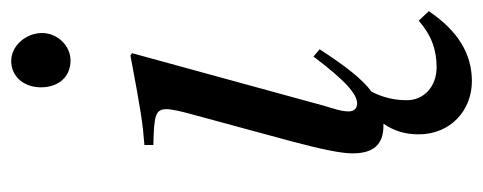

<svg xmlns="http://www.w3.org/2000/svg" viewBox="-280 -414 863 343"><g transform="rotate(-90 151.5 -242.5)"><path d="M102 11C89 30 83 50 83 74C83 131 126 169 178 169C227 169 268 144 303 92L286 74C261 96 235 106 203 106C168 106 144 83 144 53C144 32 148 12 159 -10C182 -27 205 -57 235 -103L222 -114C179 -57 155 -36 138 -36C130 -36 124 -41 124 -51C124 -65 129 -78 134 -95L228 -438L224 -441C123 -422 103 -419 64 -416V-400C118 -399 128 -396 128 -376C128 -368 124 -350 119 -332L71 -155C56 -99 49 -64 49 -44C49 -7 65 11 98 11ZM264 -599C264 -628 241 -654 214 -654C187 -654 167 -632 167 -601C167 -569 186 -548 215 -548C241 -548 264 -571 264 -599Z"/></g></svg>

Font: STIXGeneral
Style: Italic
Weight: 400
Italic angle: -16.33°
Designer: MicroPress Inc., with final additions and corrections provided by Coen Hoffman, Elsevier (retired)
Version: Version 1.1.0